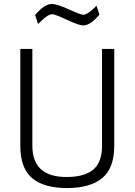

<svg xmlns="http://www.w3.org/2000/svg" viewBox="-20 -943 682 973"><path d="M144 -204Q144 -46 317 -46Q407 -46 452 -83Q497 -120 497 -204V-695H559V-204Q559 -91 498 -40.5Q437 10 319.5 10Q202 10 142.5 -40.5Q83 -91 83 -204V-695H144ZM401 -814Q381 -814 319.5 -842.5Q258 -871 246 -871Q223 -871 186 -834L173 -821L158 -867Q205 -923 243 -923Q268 -923 329 -895.5Q390 -868 402 -868Q421 -868 457 -902L469 -914L484 -869Q438 -814 401 -814Z"/></svg>

Font: Titillium Web
Style: Light
Weight: 300
Version: Version 1.001;PS 57.000;hotconv 1.0.70;makeotf.lib2.5.55311